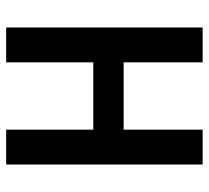

<svg xmlns="http://www.w3.org/2000/svg" viewBox="-48 -646 694 639"><g transform="rotate(90 299.5 -327.0)"><path d="M72 0H188V-290H412V0H528V-654H412V-391H188V-654H72Z"/></g></svg>

Font: Source Code Pro Semibold
Style: Regular
Weight: 600
Monospace: yes
Designer: Paul D. Hunt
Foundry: Adobe Systems Incorporated
Version: Version 1.017;PS 1.000;hotconv 1.0.70;makeotf.lib2.5.5900